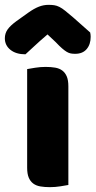

<svg xmlns="http://www.w3.org/2000/svg" viewBox="-56 -764 394 792"><path d="M226 -1Q215 1 193.5 4.5Q172 8 150 8Q128 8 110.5 5Q93 2 81 -7Q69 -16 62.5 -31.5Q56 -47 56 -72V-479Q67 -481 88.5 -484.5Q110 -488 132 -488Q154 -488 171.5 -485Q189 -482 201 -473Q213 -464 219.5 -448.5Q226 -433 226 -408ZM140 -622Q106 -593 87 -575Q68 -557 49 -540Q10 -540 -13 -558.5Q-36 -577 -36 -606Q-36 -626 -25 -642Q-14 -658 12 -677L61 -712Q85 -729 104.5 -736.5Q124 -744 144 -744Q157 -744 167.5 -742.5Q178 -741 189 -735.5Q200 -730 213 -719.5Q226 -709 246 -692L316 -630Q317 -625 317.5 -621Q318 -617 318 -612Q318 -581 301.5 -561.5Q285 -542 254 -542Q244 -542 236 -543.5Q228 -545 219.5 -550Q211 -555 200 -564.5Q189 -574 174 -590Z"/></svg>

Font: Baloo Paaji
Style: Regular
Weight: 400
Designer: Shuchita Grover and Ek Type
Foundry: Ek Type
Version: Version 1.007;PS 1.000;hotconv 1.0.88;makeotf.lib2.5.647800